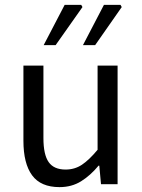

<svg xmlns="http://www.w3.org/2000/svg" viewBox="-20 -755 584 787"><path d="M224 12Q147 12 111.5 -36.5Q76 -85 76 -178V-486H158V-189Q158 -121 179.5 -90.5Q201 -60 249 -60Q286 -60 315.5 -79.5Q345 -99 380 -141V-486H462V0H394L387 -76H384Q351 -36 312.5 -12Q274 12 224 12ZM159 -570 245 -735H313L318 -726L208 -570ZM320 -570 406 -735H474L479 -726L370 -570Z"/></svg>

Font: Source Sans 3
Style: Regular
Weight: 400
Designer: Paul D. Hunt
Foundry: Adobe
Version: Version 3.046;hotconv 1.0.118;makeotfexe 2.5.65603